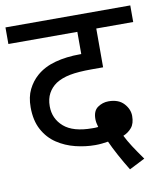

<svg xmlns="http://www.w3.org/2000/svg" viewBox="-78 -686 690 809"><g transform="rotate(-10 267.0 -282.0)"><path d="M413 58Q392 24 373 -11Q354 -46 342 -73Q330 -71 316 -69.5Q302 -68 287 -68Q245 -68 202.5 -78.5Q160 -89 124.5 -112.5Q89 -136 67.5 -175.5Q46 -215 46 -272Q46 -316 61.5 -347.5Q77 -379 102 -401Q135 -430 183 -443Q231 -456 290 -456H295V-551H0V-622H534V-551H376V-385H327Q269 -385 233.5 -378Q198 -371 173 -355Q151 -340 138.5 -317Q126 -294 126 -262Q126 -209 165.5 -174.5Q205 -140 287 -140Q293 -140 299 -140Q305 -140 312 -141Q306 -161 306 -176Q306 -211 327 -225.5Q348 -240 373 -240Q416 -240 438.5 -215.5Q461 -191 461 -162Q461 -130 446.5 -112.5Q432 -95 410 -86Q422 -62 438.5 -36.5Q455 -11 480 24Z"/></g></svg>

Font: hingu115
Style: Book
Weight: 400
Designer: Jelle Bosma - Monotype Design Team
Foundry: Monotype Imaging Inc.
Version: Version 2.003